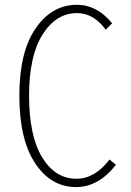

<svg xmlns="http://www.w3.org/2000/svg" viewBox="-20 -758 540 790"><path d="M293 11.7Q189.5 11.7 124.5 -86.4Q59.6 -184.6 59.6 -364.3Q59.6 -543.9 126.5 -641.1Q193.4 -738.3 296.9 -738.3Q378.9 -738.3 441.4 -662.1L415 -635.7Q365.2 -704.1 296.9 -704.1Q210.9 -704.1 155.3 -616.2Q99.6 -528.3 99.6 -364.3Q99.6 -199.2 153.3 -110.8Q207 -22.5 294.9 -22.5Q370.1 -22.5 430.7 -101.6L457 -80.1Q385.7 11.7 293 11.7Z"/></svg>

Font: Gen Shin Gothic Monospace ExtraLight
Style: Regular
Weight: 200
Designer: [Source Han Sans]
Ryoko NISHIZUKA  (kana & ideographs); Paul D. Hunt (Latin, Greek & Cyrillic); Wenlong ZHANG  (bopomofo
Version: Version 1.002.20150607